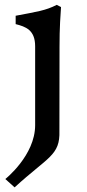

<svg xmlns="http://www.w3.org/2000/svg" viewBox="-20 -539 365 808"><path d="M127.9 -12.2C127.9 115.2 2.4 214.4 2.4 214.4L41.5 249.5C182.1 120.6 233.4 115.7 230 11.7L230.5 -343.3C230.5 -357.9 230 -417.5 236.8 -509.3L218.8 -518.6C172.4 -494.6 135.3 -489.7 45.9 -472.7V-437.5C87.9 -426.8 127.9 -413.1 127.9 -344.2Z"/></svg>

Font: Donegal One
Style: Regular
Weight: 400
Designer: Gary Lonergan
Foundry: Sorkin Type Co.
Version: Version 1.004